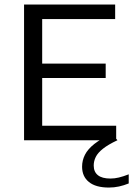

<svg xmlns="http://www.w3.org/2000/svg" viewBox="-20 -615 584 842"><path d="M85.5 0V-595H485V-531.5H165V-63.5H489.5V0ZM135.5 -273V-336H443.5V-273ZM457.5 207.5Q400 207.5 370 183.2Q340 159 340 116Q340 88.5 352.5 63.8Q365 39 393.8 16.2Q422.5 -6.5 471 -28L495 0Q454.5 19 431.8 37Q409 55 400 73.2Q391 91.5 391 111Q391 138.5 409.2 153.2Q427.5 168 464.5 168Q482.5 168 501.2 163.5Q520 159 544.5 149.5V189.5Q523.5 198 502 202.8Q480.5 207.5 457.5 207.5Z"/></svg>

Font: Encode Sans SC
Style: Regular
Weight: 400
Version: Version 3.002